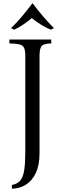

<svg xmlns="http://www.w3.org/2000/svg" viewBox="-20 -901 388 1146"><path d="M51 225V203Q85 197 102 175.5Q119 154 125 111.5Q131 69 131 0V-565Q131 -600 123.5 -615.5Q116 -631 96 -636Q76 -641 36 -642V-665H286V-642Q259 -641 244 -636Q229 -631 222.5 -615.5Q216 -600 216 -565V13Q216 85 193.5 132Q171 179 133.5 202Q96 225 51 225ZM283 -724Q255 -735 226 -753Q197 -771 170 -793Q143 -771 116.5 -753Q90 -735 65 -724L46 -733Q80 -766 111.5 -803.5Q143 -841 173 -881H175Q205 -841 237 -803.5Q269 -766 302 -733Z"/></svg>

Font: Bona Nova
Style: Regular
Weight: 400
Designer: Mateusz Machalski
Foundry: Capitalics
Version: Version 4.001; ttfautohint (v1.8.3)